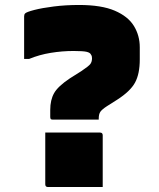

<svg xmlns="http://www.w3.org/2000/svg" viewBox="-20 -740 640 772"><path d="M298 -720Q388 -720 441.5 -697Q495 -674 518.5 -635.5Q542 -597 542 -550V-501Q542 -443 523 -408Q504 -373 451 -339L410 -313Q390 -300 383.5 -290.5Q377 -281 377 -263V-259H193Q187 -259 184.5 -261Q182 -263 182 -270V-298Q182 -338 197.5 -365.5Q213 -393 261 -425L307 -454Q337 -474 343.5 -483Q350 -492 350 -506Q350 -515 346 -520Q343 -528 329 -531.5Q315 -535 276 -535Q230 -535 184 -527.5Q138 -520 97 -503H77V-674Q77 -682 81 -686Q87 -692 118 -700Q149 -708 196.5 -714Q244 -720 298 -720ZM393 12H173Q162 12 162 1V-207H382Q393 -207 393 -196Z"/></svg>

Font: Recursive Sn Lnr St Blk
Style: Regular
Weight: 900
Version: Version 1.079;hotconv 1.0.112;makeotfexe 2.5.65598; ttfautoh